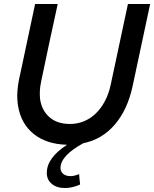

<svg xmlns="http://www.w3.org/2000/svg" viewBox="-20 -720 777 968"><path d="M648 -283Q622 -165 558 -91Q494 -17 400 2Q285 65 285 127Q285 145 298.5 156.5Q312 168 336 168Q345 168 357 165Q369 162 379 158Q380 171 381 184Q382 197 384 210Q368 218 347.5 223Q327 228 308 228Q266 228 241 207Q216 186 216 152Q216 113 242 77.5Q268 42 318 10Q214 7 150 -44.5Q86 -96 71 -186Q65 -222 68 -262Q71 -302 82 -347Q101 -436 119.5 -523.5Q138 -611 157 -700H271Q249 -601 228.5 -504Q208 -407 187 -307Q182 -283 181 -262Q180 -241 182 -221Q190 -164 229 -129.5Q268 -95 333 -95Q370 -95 403 -108.5Q436 -122 462.5 -147.5Q489 -173 508.5 -209.5Q528 -246 538 -292L625 -700H737Q715 -595 692.5 -491.5Q670 -388 648 -283Z"/></svg>

Font: Rosa Sans Medium
Style: Italic
Weight: 500
Italic angle: -12°
Designer: Pentagram / MCKL
Foundry: Pentagram / MCKL
Version: Version 1.005;September 16, 2019;FontCreator 11.5.0.2425 64-